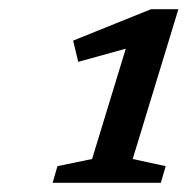

<svg xmlns="http://www.w3.org/2000/svg" viewBox="-20 -727 406 416"><path d="M179.5 -382.5 252.5 -621.5 149.5 -593 138.5 -639 307 -707H366.5L267.5 -382.5L339 -367L328.5 -331H94L104.5 -367Z"/></svg>

Font: Newsreader 6pt
Style: Italic
Weight: 400
Italic angle: -17°
Designer: Hugues Gentile
Foundry: Production Type
Version: Version 1.003; ttfautohint (v1.8.3)